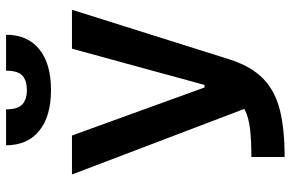

<svg xmlns="http://www.w3.org/2000/svg" viewBox="-181 -767 948 626"><g transform="rotate(-90 293.0 -454.0)"><path d="M94.2 0V-108.4Q147.9 -108.4 186 -112.8Q224.1 -117.2 251 -131.3L37.1 -693.4H164.1L320.8 -261.2H329.1L447.3 -693.4H574.2L411.1 -175.8Q388.2 -106.9 348.4 -68.8Q308.6 -30.8 246.8 -15.4Q185.1 0 94.2 0ZM312.5 -761.7Q227.1 -761.7 179.7 -800Q132.3 -838.4 132.3 -908.2H249.5Q249.5 -869.1 266.1 -854.7Q282.7 -840.3 312.5 -840.3Q342.8 -840.3 359.1 -854.7Q375.5 -869.1 375.5 -908.2H492.7Q492.7 -838.4 445.6 -800Q398.4 -761.7 312.5 -761.7Z"/></g></svg>

Font: CaskaydiaCove NFP SemiBold
Style: Regular
Weight: 600
Designer: Aaron Bell
Foundry: Saja Typeworks
Version: Version 2111.001; VTT 6.35;Nerd Fonts 3.1.1